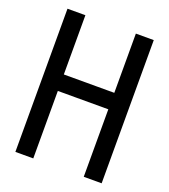

<svg xmlns="http://www.w3.org/2000/svg" viewBox="-144 -904 889 1008"><g transform="rotate(20 300.0 -400.0)"><path d="M441 0V-800H541V0ZM59 0V-800H159V0ZM88 -377V-469H512V-377Z"/></g></svg>

Font: Victor Mono Thin
Style: Regular
Weight: 100
Monospace: yes
Designer: Rune Bjørnerås
Version: Version 1.561;gftools[0.9.30]